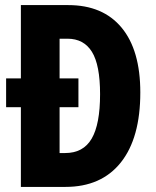

<svg xmlns="http://www.w3.org/2000/svg" viewBox="-20 -734 612 754"><path d="M248 -714Q384 -714 457.5 -625.5Q531 -537 531 -371Q531 -192 454.5 -96Q378 0 237 0H62V-313H4V-426H62V-714ZM245 -582H214V-426H288V-313H214V-133H236Q307 -133 340 -189.5Q373 -246 373 -364Q373 -479 341 -530.5Q309 -582 245 -582Z"/></svg>

Font: Noto Sans Lao Looped ExtraCondensed ExtraBold
Style: Regular
Weight: 800
Width: 2
Designer: Mark Frömberg, Ben Mitchell
Foundry: The Fontpad Ltd
Version: Version 1.002; ttfautohint (v1.8.4.7-5d5b)